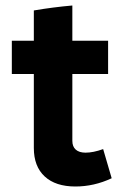

<svg xmlns="http://www.w3.org/2000/svg" viewBox="-20 -663 461 698"><path d="M103 -125V-394H23V-515H103V-625Q174 -637 243 -643V-515H373V-394H243V-151Q243 -130 255.5 -119Q268 -108 291 -108Q319 -108 355 -121L386 -15Q322 15 254 15Q182 15 142.5 -21.5Q103 -58 103 -125Z"/></svg>

Font: Secular One
Style: Regular
Weight: 400
Designer: Michal Sahar
Foundry: Hagilda
Version: Version 1.000